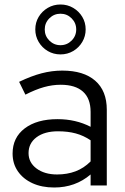

<svg xmlns="http://www.w3.org/2000/svg" viewBox="-20 -825 556 854"><path d="M221 9Q166 9 124.5 -10Q83 -29 59.5 -63Q36 -97 36 -142Q36 -213 90 -254Q144 -295 236 -295Q317 -295 383 -261V-327Q383 -387 349 -417.5Q315 -448 250 -448Q213 -448 175.5 -437.5Q138 -427 93 -404L65 -461Q119 -487 165 -499Q211 -511 257 -511Q352 -511 403.5 -466Q455 -421 455 -337V0H383V-49Q349 -20 308.5 -5.5Q268 9 221 9ZM107 -144Q107 -102 142.5 -75.5Q178 -49 234 -49Q279 -49 316 -63Q353 -77 383 -107V-201Q352 -222 317 -231.5Q282 -241 238 -241Q178 -241 142.5 -214.5Q107 -188 107 -144ZM249 -583Q218 -583 192.5 -598Q167 -613 152 -638.5Q137 -664 137 -694Q137 -725 152 -750Q167 -775 192.5 -790Q218 -805 249 -805Q280 -805 305.5 -790Q331 -775 346 -750Q361 -725 361 -694Q361 -664 346 -638.5Q331 -613 305.5 -598Q280 -583 249 -583ZM249 -624Q278 -624 298.5 -644.5Q319 -665 319 -694Q319 -723 298.5 -743.5Q278 -764 249 -764Q220 -764 199.5 -743.5Q179 -723 179 -694Q179 -665 199.5 -644.5Q220 -624 249 -624Z"/></svg>

Font: Red Hat Display Variable
Style: Regular
Weight: 400
Designer: Pentagram, MCKL
Foundry: Pentagram, MCKL
Version: Version 1.021